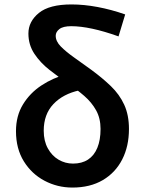

<svg xmlns="http://www.w3.org/2000/svg" viewBox="-20 -831 650 865"><path d="M306 14Q239 14 181 -16.5Q123 -47 87.5 -104Q52 -161 52 -240Q52 -309 83.5 -360.5Q115 -412 166.5 -446Q218 -480 278 -496L338 -424Q264 -408 220.5 -362Q177 -316 177 -242Q177 -196 195.5 -162.5Q214 -129 244 -111.5Q274 -94 309 -94Q349 -94 376.5 -112Q404 -130 418.5 -165Q433 -200 433 -250Q433 -298 413 -334Q393 -370 359.5 -399Q326 -428 286 -455Q244 -484 203 -516Q162 -548 135 -588.5Q108 -629 108 -680Q108 -734 155 -772.5Q202 -811 302 -811Q358 -811 419.5 -799.5Q481 -788 544 -766L514 -667Q450 -690 396.5 -701.5Q343 -713 301 -713Q264 -713 247.5 -700Q231 -687 231 -670Q231 -645 253.5 -622Q276 -599 312.5 -573Q349 -547 392 -516Q441 -480 479.5 -443Q518 -406 539.5 -359.5Q561 -313 561 -250Q561 -172 530.5 -112.5Q500 -53 443 -19.5Q386 14 306 14Z"/></svg>

Font: Noto Sans KR SemiBold
Style: Regular
Weight: 600
Designer: Ryoko NISHIZUKA  (kana, bopomofo & ideographs); Paul D. Hunt (Latin, Greek & Cyrillic); Sandoll Communications , Soo-you
Foundry: Adobe
Version: Version 2.004-H2;hotconv 1.0.118;makeotfexe 2.5.65603